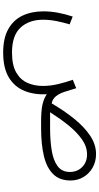

<svg xmlns="http://www.w3.org/2000/svg" viewBox="288 -692 656 1273"><g transform="rotate(90 616.5 -56.0)"><path d="M329.1 251.5Q233.9 251.5 173.3 217.5Q112.8 183.6 84.2 123.3Q55.7 63 55.7 -16.1Q55.7 -62.5 64.9 -112.1Q74.2 -161.6 90.3 -209.5L142.1 -189Q128.9 -146 120.1 -101.1Q111.3 -56.2 111.3 -13.2Q111.3 79.6 163.3 136.2Q215.3 192.9 329.1 192.9Q412.6 192.9 460.9 165Q509.3 137.2 529.8 90.8Q550.3 44.4 550.3 -11.7Q550.3 -62.5 537.6 -115Q524.9 -167.5 509.3 -210L565.4 -232.9L589.4 -155.3Q600.6 -120.6 619.1 -97.9Q637.7 -75.2 666 -70.3Q715.3 -154.3 769 -220.7Q822.8 -287.1 880.9 -325.7Q939 -364.3 1001.5 -364.3Q1052.7 -364.3 1092.5 -341.3Q1132.3 -318.4 1154.8 -280Q1177.2 -241.7 1177.2 -195.8Q1177.2 -122.1 1134 -79.1Q1090.8 -36.1 1013.2 -18.1Q935.5 0 831.5 0H788.6Q719.2 0 678 -8.3Q636.7 -16.6 605.5 -37.6Q609.4 46.4 582.5 111.6Q555.7 176.8 493.7 214.1Q431.6 251.5 329.1 251.5ZM1004.9 -304.7Q952.6 -304.7 903.8 -270.3Q855 -235.8 810.3 -179.9Q765.6 -124 724.6 -59.6H829.6Q912.1 -59.6 978 -70.3Q1043.9 -81.1 1082.3 -109.6Q1120.6 -138.2 1120.6 -190.4Q1120.6 -240.2 1087.9 -272.5Q1055.2 -304.7 1004.9 -304.7Z"/></g></svg>

Font: Vazirmatn UI ExtraLight
Style: Regular
Weight: 200
Designer: Saber Rastikerdar
Foundry: Saber Rastikerdar
Version: Version 33.003